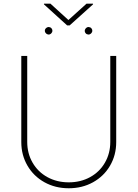

<svg xmlns="http://www.w3.org/2000/svg" viewBox="-20 -1011 747 1043"><path d="M611.3 -707V-239.3Q611.3 -168.5 577.9 -111.1Q544.4 -53.7 485.6 -21Q426.8 11.7 353.5 11.7Q280.3 11.7 221.4 -21Q162.6 -53.7 129.2 -111.1Q95.7 -168.5 95.7 -239.3V-707H127.9V-240.2Q127.9 -177.7 157 -127.4Q186 -77.1 237.5 -48.8Q289.1 -20.5 353.5 -20.5Q418 -20.5 469.5 -48.8Q521 -77.1 550 -127.4Q579.1 -177.7 579.1 -240.2V-707ZM223.6 -843.8Q223.6 -849.6 225.6 -852.5Q228.5 -857.9 233.9 -861.1Q239.3 -864.3 245.1 -864.3Q247.1 -864.3 252.9 -862.3Q257.8 -860.4 261.2 -855.2Q264.6 -850.1 264.6 -844.7Q264.6 -838.9 262.7 -835.9Q259.8 -830.1 254.9 -826.7Q250 -823.2 244.1 -823.2Q242.2 -823.2 236.3 -825.2Q230.5 -828.1 227.1 -833Q223.6 -837.9 223.6 -843.8ZM440.4 -842.8Q440.4 -848.6 442.4 -851.6Q445.3 -857.4 450.2 -860.8Q455.1 -864.3 460.9 -864.3Q463.9 -864.3 469.7 -862.3Q474.6 -860.4 478 -855.2Q481.4 -850.1 481.4 -844.7Q481.4 -838.9 479.5 -835.9Q476.6 -830.1 471.4 -826.7Q466.3 -823.2 460.9 -823.2Q458 -823.2 452.1 -825.2Q447.3 -827.1 443.8 -832.3Q440.4 -837.4 440.4 -842.8ZM351.6 -902.3 450.2 -991.2H485.4V-987.3L358.4 -873H344.7L218.8 -987.3V-991.2H253.9Z"/></svg>

Font: Pretendard Std Thin
Style: Regular
Weight: 100
Designer: Base glyphs from Inter by Rasmus Andersson; Hangeul glyphs from Noto Sans CJK(Source Han Sans) by Jang Soo-young and Kan
Foundry: Kil Hyung-jin
Version: Version 1.309